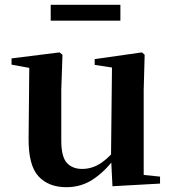

<svg xmlns="http://www.w3.org/2000/svg" viewBox="-20 -763 718 799"><path d="M256 16Q182 16 140 -29.5Q98 -75 99 -188L102 -498L132 -475L28 -494V-520L228 -545L240 -535L235 -389V-178Q235 -111 258 -85.5Q281 -60 322 -60Q365 -60 402.5 -86Q440 -112 470 -154L503 -103H456Q418 -51 368.5 -17.5Q319 16 256 16ZM448 12 442 -109V-112L446 -482L374 -493V-517L571 -545L582 -535L578 -389V-35L646 -28V1ZM191 -677V-743H481V-677Z"/></svg>

Font: Noto Serif TC
Style: Bold
Weight: 700
Designer: Ryoko NISHIZUKA 西塚涼子 (kana & ideographs); Frank Grießhammer (Latin, Greek & Cyrillic); Wenlong ZHANG 张文龙 (bopomofo); San
Foundry: Adobe
Version: Version 2.002-H1;hotconv 1.1.0;makeotfexe 2.6.0